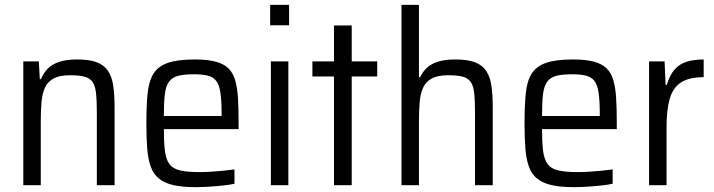

<svg xmlns="http://www.w3.org/2000/svg" viewBox="-20 -763 2942 791"><path d="M76 0V-510H140L144 -437H149Q159 -462 176.5 -480Q194 -498 223.5 -508Q253 -518 298 -518Q348 -518 378.5 -506.5Q409 -495 425 -471Q441 -447 446.5 -410Q452 -373 452 -321V0H379V-297Q379 -349 375.5 -380Q372 -411 360.5 -426.5Q349 -442 327 -447.5Q305 -453 269 -453Q225 -453 200.5 -439.5Q176 -426 165 -401.5Q154 -377 151 -342.5Q148 -308 148 -264V0Z M786 8Q731 8 694 -0.5Q657 -9 634.5 -27.5Q612 -46 601 -76.5Q590 -107 586.5 -151Q583 -195 583 -254Q583 -327 588 -377.5Q593 -428 612 -459Q631 -490 671.5 -504Q712 -518 782 -518Q835 -518 868.5 -509Q902 -500 921 -481.5Q940 -463 949 -432Q958 -401 960.5 -357Q963 -313 963 -255V-231H655Q655 -176 659.5 -141Q664 -106 678 -87Q692 -68 721.5 -61Q751 -54 801 -54Q823 -54 848 -55.5Q873 -57 898.5 -59.5Q924 -62 946 -65V-6Q928 -2 901 1Q874 4 844 6Q814 8 786 8ZM893 -266V-294Q893 -349 888 -381.5Q883 -414 870.5 -430Q858 -446 835.5 -451.5Q813 -457 780 -457Q738 -457 713.5 -450.5Q689 -444 676 -426Q663 -408 659 -374Q655 -340 655 -285H912Z M1093 -659V-743H1171V-659ZM1096 0V-510H1168V0Z M1356 0V-448H1267V-510H1356V-658H1429V-510H1534V-448H1429V0Z M1634 0V-743H1706V-445H1711Q1721 -467 1738.5 -483.5Q1756 -500 1784.5 -509Q1813 -518 1856 -518Q1906 -518 1936.5 -506.5Q1967 -495 1983 -471Q1999 -447 2004.5 -410Q2010 -373 2010 -321V0H1937V-297Q1937 -349 1933.5 -380Q1930 -411 1918.5 -426.5Q1907 -442 1885 -447.5Q1863 -453 1827 -453Q1783 -453 1758.5 -439.5Q1734 -426 1723 -401.5Q1712 -377 1709 -342.5Q1706 -308 1706 -264V0Z M2344 8Q2289 8 2252 -0.5Q2215 -9 2192.5 -27.5Q2170 -46 2159 -76.5Q2148 -107 2144.5 -151Q2141 -195 2141 -254Q2141 -327 2146 -377.5Q2151 -428 2170 -459Q2189 -490 2229.5 -504Q2270 -518 2340 -518Q2393 -518 2426.5 -509Q2460 -500 2479 -481.5Q2498 -463 2507 -432Q2516 -401 2518.5 -357Q2521 -313 2521 -255V-231H2213Q2213 -176 2217.5 -141Q2222 -106 2236 -87Q2250 -68 2279.5 -61Q2309 -54 2359 -54Q2381 -54 2406 -55.5Q2431 -57 2456.5 -59.5Q2482 -62 2504 -65V-6Q2486 -2 2459 1Q2432 4 2402 6Q2372 8 2344 8ZM2451 -266V-294Q2451 -349 2446 -381.5Q2441 -414 2428.5 -430Q2416 -446 2393.5 -451.5Q2371 -457 2338 -457Q2296 -457 2271.5 -450.5Q2247 -444 2234 -426Q2221 -408 2217 -374Q2213 -340 2213 -285H2470Z M2654 0V-510H2718L2722 -413H2727Q2739 -454 2759.5 -477Q2780 -500 2810 -509Q2840 -518 2879 -518V-445Q2818 -445 2785 -423Q2752 -401 2739 -355.5Q2726 -310 2726 -239V0Z"/></svg>

Font: Saira SemiCondensed
Style: Regular
Weight: 400
Width: 4
Designer: Hector Gatti with collaboration of the Omnibus-Type team
Foundry: Omnibus-Type
Version: Version 1.101